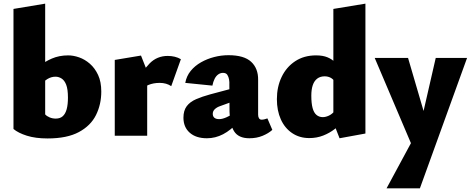

<svg xmlns="http://www.w3.org/2000/svg" viewBox="-20 -745 2589 1054"><path d="M241 15Q175 15 127.5 0Q80 -15 54 -37L228 -117Q237 -107 252.5 -100.5Q268 -94 286 -94Q310 -94 324.5 -107Q339 -120 346 -145.5Q353 -171 353 -209Q353 -255 343.5 -279.5Q334 -304 318 -314Q302 -324 285 -324Q261 -324 240 -311Q219 -298 199 -272L143 -330Q164 -355 194 -380.5Q224 -406 264.5 -423.5Q305 -441 354 -441Q383 -441 414.5 -430Q446 -419 473.5 -395Q501 -371 518.5 -333.5Q536 -296 536 -242Q536 -172 507 -113.5Q478 -55 413 -20Q348 15 241 15ZM54 -37V-696L228 -725V-117Z M610 0V-416L754 -440L788 -354V0ZM748 -244 726 -283Q761 -356 801.5 -397Q842 -438 901 -438Q921 -438 939.5 -433.5Q958 -429 973 -420L920 -272Q907 -281 891 -285.5Q875 -290 857 -290Q822 -290 794.5 -278.5Q767 -267 748 -244Z M1349 14Q1289 14 1265 -24.5Q1241 -63 1240 -132L1239 -279Q1240 -294 1237.5 -308.5Q1235 -323 1228 -334Q1221 -345 1204 -345Q1190 -345 1178 -336.5Q1166 -328 1158 -312Q1150 -296 1146 -275L997 -290Q1004 -328 1027 -356Q1050 -384 1083.5 -403Q1117 -422 1156 -432Q1195 -442 1234 -442Q1320 -442 1359 -405.5Q1398 -369 1397 -306V-115Q1397 -103 1402 -95.5Q1407 -88 1416 -88Q1424 -88 1431.5 -90Q1439 -92 1448 -95L1475 -32Q1454 -13 1421.5 0.5Q1389 14 1349 14ZM1116 14Q1056 14 1021.5 -16.5Q987 -47 987 -99Q987 -138 1005 -162Q1023 -186 1056.5 -200.5Q1090 -215 1134 -227L1299 -271L1303 -204L1187 -162Q1170 -156 1159 -145.5Q1148 -135 1148 -120Q1148 -106 1157 -98.5Q1166 -91 1183 -91Q1201 -91 1224 -101.5Q1247 -112 1272 -127L1289 -76Q1247 -30 1204.5 -8Q1162 14 1116 14Z M1678 13Q1624 13 1583.5 -14.5Q1543 -42 1521.5 -90Q1500 -138 1500 -201Q1500 -268 1526 -322.5Q1552 -377 1600.5 -409Q1649 -441 1715 -441Q1752 -441 1777.5 -430.5Q1803 -420 1819 -403Q1835 -386 1844 -365L1818 -296Q1809 -311 1794.5 -318.5Q1780 -326 1762 -326Q1738 -326 1721.5 -313.5Q1705 -301 1697 -277.5Q1689 -254 1689 -220Q1689 -178 1696 -152Q1703 -126 1717.5 -114Q1732 -102 1752 -102Q1768 -102 1786 -110.5Q1804 -119 1820 -139L1865 -81Q1846 -59 1818 -37Q1790 -15 1754.5 -1Q1719 13 1678 13ZM1844 14 1810 -73V-696L1986 -725V-12Z M2258 93 2037 -427H2220L2321 -82ZM2372 -427H2544L2285 289H2102L2286 -52Z"/></svg>

Font: Ysabeau Office Black
Style: Regular
Weight: 900
Designer: Christian Thalmann (Catharsis Fonts)
Version: Version 2.001;gftools[0.9.30]; featfreeze: tnum,lnum,ss02